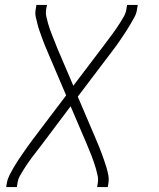

<svg xmlns="http://www.w3.org/2000/svg" viewBox="-20 -550 640 775"><path d="M5 205 8 187Q11 171 19 155.5Q27 140 35.5 125.5Q44 111 53.5 96.5Q63 82 73 68Q83 54 92.5 40Q102 26 113 12L247 -165L172 -341Q166 -355 160.5 -368.5Q155 -382 150 -396Q145 -410 140 -424Q135 -438 131.5 -452Q128 -466 124.5 -481Q121 -496 124 -512L127 -530H170L166 -512Q164 -497 167 -483.5Q170 -470 173.5 -457Q177 -444 181.5 -431.5Q186 -419 191 -406.5Q196 -394 201 -381.5Q206 -369 211 -356L276 -204L395 -361Q404 -373 413 -385Q422 -397 431 -409Q440 -421 448.5 -433.5Q457 -446 465 -458.5Q473 -471 480.5 -484.5Q488 -498 490 -512L493 -530H536L533 -512Q531 -496 522.5 -480.5Q514 -465 505.5 -450.5Q497 -436 487.5 -421.5Q478 -407 468.5 -393Q459 -379 449 -365Q439 -351 428 -337L294 -160L369 16Q375 30 380.5 43.5Q386 57 391 71Q396 85 401 99Q406 113 410 127Q414 141 417 156Q420 171 418 187L415 205H372L375 187Q377 172 374 158.5Q371 145 367.5 132Q364 119 359.5 106.5Q355 94 350.5 81.5Q346 69 340.5 56.5Q335 44 330 31L265 -121L147 36Q138 48 128.5 60Q119 72 110 84Q101 96 92.5 108.5Q84 121 76 133.5Q68 146 60.5 159.5Q53 173 51 187L48 205Z"/></svg>

Font: Iosevka Curly XLtExObl
Style: Regular
Weight: 200
Width: 7
Italic angle: -9°
Monospace: yes
Designer: Belleve Invis
Foundry: Belleve Invis
Version: Version 11.0.1; ttfautohint (v1.8.3)